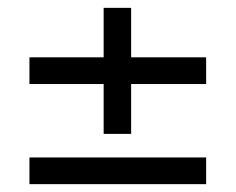

<svg xmlns="http://www.w3.org/2000/svg" viewBox="-20 -507 600 489"><path d="M55 -293V-361H244V-487H314V-361H505V-293H314V-166H244V-293ZM55 -106H505V-38H55Z"/></svg>

Font: Titillium Web[RUS by Daymarius]
Style: Regular
Weight: 400
Designer: Cyrillization by Daymarius
Foundry: Cyrillization by Daymarius
Version: Version 1.002 September 11, 2018